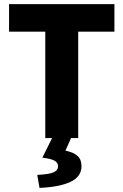

<svg xmlns="http://www.w3.org/2000/svg" viewBox="-20 -671 600 933"><path d="M200 0V-517H24V-651H536V-517H360V0ZM172 242 161 179Q218 176 240 166.5Q262 157 262 136Q262 121 247 111Q232 101 186 95L235 -4H327L298 61Q337 69 356.5 86.5Q376 104 376 136Q376 188 322 213Q268 238 172 242Z"/></svg>

Font: Source Sans 3 ExtraLight ExtraBold
Style: Regular
Weight: 800
Version: Version 3.052;hotconv 1.1.0;makeotfexe 2.6.0